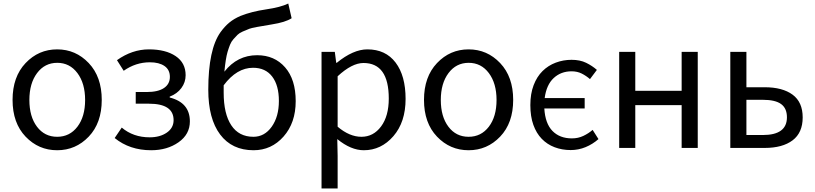

<svg xmlns="http://www.w3.org/2000/svg" viewBox="-20 -836 4603 1085"><path d="M481.5 -64Q408 13 303 13Q198 13 124.5 -64Q51 -141 51 -271.5Q51 -402 124.5 -479.5Q198 -557 303 -557Q408 -557 481.5 -479.5Q555 -402 555 -271.5Q555 -141 481.5 -64ZM189 -120Q232 -63 303 -63Q374 -63 417.5 -120Q461 -177 461 -271Q461 -365 417.5 -423Q374 -481 303.5 -481Q233 -481 189.5 -423Q146 -365 146 -271Q146 -177 189 -120Z M834 13Q713 13 628 -56L668 -115Q733 -60 826 -60Q884 -60 922.5 -86.5Q961 -113 961 -157Q961 -250 822 -250H747V-316H809Q873 -316 906.5 -338.5Q940 -361 940 -401.5Q940 -442 909.5 -463Q879 -484 827 -484Q747 -484 679 -436L641 -496Q727 -557 821.5 -557Q916 -557 972.5 -519Q1029 -481 1029 -411Q1029 -371 1005 -338.5Q981 -306 939 -290V-285Q1053 -256 1053 -150Q1053 -77 989 -32Q925 13 834 13Z M1244 -312Q1244 -193 1287 -128Q1330 -63 1412 -63Q1475 -63 1515.5 -120Q1556 -177 1556 -265.5Q1556 -354 1518 -403.5Q1480 -453 1410 -453Q1318 -453 1244 -354ZM1413 13Q1291 13 1224 -76Q1157 -165 1157 -329Q1157 -557 1226 -654Q1250 -687 1276 -708.5Q1302 -730 1339 -746Q1402 -771 1484 -783Q1566 -795 1609 -816L1628 -733Q1593 -710 1516 -698Q1409 -681 1389.5 -673.5Q1370 -666 1351 -657.5Q1332 -649 1322 -639Q1312 -629 1299.5 -615Q1287 -601 1280 -583.5Q1273 -566 1266 -543Q1255 -505 1248 -431Q1321 -524 1433 -524Q1531 -524 1591 -455.5Q1651 -387 1651 -264.5Q1651 -142 1582.5 -64.5Q1514 13 1413 13Z M1797 229V-543H1872L1880 -481H1883Q1976 -557 2056 -557Q2159 -557 2215.5 -482.5Q2272 -408 2272 -277Q2272 -146 2203 -66.5Q2134 13 2036 13Q1963 13 1886 -50L1888 45V229ZM1888 -120Q1955 -63 2022.5 -63Q2090 -63 2133.5 -121.5Q2177 -180 2177 -279Q2177 -480 2034 -480Q1969 -480 1888 -405Z M2806.5 -64Q2733 13 2628 13Q2523 13 2449.5 -64Q2376 -141 2376 -271.5Q2376 -402 2449.5 -479.5Q2523 -557 2628 -557Q2733 -557 2806.5 -479.5Q2880 -402 2880 -271.5Q2880 -141 2806.5 -64ZM2514 -120Q2557 -63 2628 -63Q2699 -63 2742.5 -120Q2786 -177 2786 -271Q2786 -365 2742.5 -423Q2699 -481 2628.5 -481Q2558 -481 2514.5 -423Q2471 -365 2471 -271Q2471 -177 2514 -120Z M3205 12Q3156 12 3114 -4Q3072 -20 3041.5 -51.5Q3011 -83 2994 -130.5Q2977 -178 2977 -242Q2977 -306 2995.5 -354.5Q3014 -403 3046 -434.5Q3078 -466 3120.5 -482Q3163 -498 3210 -498Q3258 -498 3292.5 -481Q3327 -464 3353 -441L3314 -389Q3292 -408 3267 -420.5Q3242 -433 3210 -433Q3150 -433 3109 -395Q3068 -357 3058 -282H3284V-223H3056Q3061 -138 3102 -96Q3143 -54 3212 -54Q3247 -54 3276.5 -68Q3306 -82 3329 -102L3362 -50Q3329 -21 3289 -4.5Q3249 12 3205 12Z M3479 0V-543H3570V-323H3832V-543H3923V0H3832V-242H3570V0Z M4107 0V-543H4198V-343H4301Q4402 -343 4459 -301Q4516 -259 4516 -172.5Q4516 -86 4459 -43Q4402 0 4301 0ZM4198 -73H4291Q4427 -73 4427 -173Q4427 -224 4394 -248Q4361 -272 4291 -272H4198Z"/></svg>

Font: Swei Fan Sans CJK TC
Style: Regular
Weight: 400
Version: Version 2.130